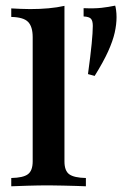

<svg xmlns="http://www.w3.org/2000/svg" viewBox="-20 -652 452 672"><path d="M311.3 -386.3 287.9 -392.7Q296.8 -457.3 300.8 -498.4Q304.8 -539.5 304.8 -561.3Q304.8 -579 298.4 -586.3Q291.9 -593.5 272.6 -594.4V-623.4Q310.5 -621.8 335.1 -624.6Q359.7 -627.4 383.1 -632.3Q384.7 -628.2 386.3 -616.5Q387.9 -604.8 387.9 -591.9Q387.9 -566.9 381.5 -537.9Q375 -508.9 358.5 -472.2Q341.9 -435.5 311.3 -386.3ZM19.4 0V-29Q61.3 -29.8 77.8 -42.3Q94.4 -54.8 94.4 -87.1V-521.8Q94.4 -558.9 78.2 -575.4Q62.1 -591.9 19.4 -592.7V-622.6Q35.5 -621.8 52.4 -621Q69.4 -620.2 85.5 -620.2Q119.4 -620.2 150 -623Q180.6 -625.8 205.6 -631.5V-87.1Q205.6 -54 222.6 -41.9Q239.5 -29.8 280.6 -29V0Q268.5 -0.8 247.6 -1.2Q226.6 -1.6 201.6 -2.4Q176.6 -3.2 151.6 -3.2Q114.5 -3.2 76.6 -2Q38.7 -0.8 19.4 0Z"/></svg>

Font: Playfair
Style: Bold
Weight: 700
Designer: Claus Eggers Sørensen
Foundry: Claus Eggers Sørensen
Version: Version 2.001;gftools[0.9.30]